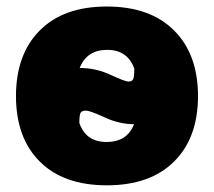

<svg xmlns="http://www.w3.org/2000/svg" viewBox="-20 -550 645 580"><path d="M100.1 -62Q28.3 -133.8 28.3 -259.8Q28.3 -385.7 100.1 -458Q171.9 -530.3 302.7 -530.3Q433.6 -530.3 505.9 -458Q578.1 -385.7 578.1 -259.8Q578.1 -133.8 505.9 -62Q433.6 9.8 302.7 9.8Q171.9 9.8 100.1 -62ZM219.7 -178.7Q239.3 -121.1 301.8 -121.1Q364.3 -121.1 384.8 -174.8Q340.8 -174.8 296.4 -195.3Q252 -215.8 239.3 -215.8Q226.6 -215.8 223.1 -208.5Q219.7 -201.2 219.7 -178.7ZM220.7 -344.7Q269.5 -344.7 313.5 -324.2Q357.4 -303.7 368.2 -303.7Q378.9 -303.7 382.3 -311Q385.7 -318.4 385.7 -342.8Q365.2 -399.4 303.7 -399.4Q242.2 -399.4 220.7 -344.7Z"/></svg>

Font: GenEi M Gothic v2 Black
Style: Regular
Weight: 900
Version: Version 2.0